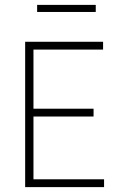

<svg xmlns="http://www.w3.org/2000/svg" viewBox="-20 -766 464 786"><path d="M83 0V-595H402V-563H117V-32H406V0ZM112 -289V-321H363V-289ZM132 -717V-746H372V-717Z"/></svg>

Font: Encode Sans SC Condensed Thin
Style: Regular
Weight: 100
Width: 3
Designer: Multiple Designers
Foundry: Impallari Type
Version: Version 3.002